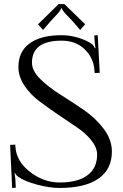

<svg xmlns="http://www.w3.org/2000/svg" viewBox="-20 -911 608 949"><path d="M298 -891 401 -791 376 -763 339 -806Q331 -815 319.5 -826.5Q308 -838 302.5 -844Q297 -850 292 -857.5Q287 -865 286 -870H282Q281 -865 276 -857.5Q271 -850 266 -844.5Q261 -839 249 -826.5Q237 -814 230 -806L193 -763L168 -791L270 -891ZM72 -36Q58 -46 55 -55L52 -54Q52 -53 54 -42Q56 -31 56 -25L58 17L40 18L30 -195L56 -196V-188Q60 -114 128 -61.5Q196 -9 275 -9Q364 -9 412 -44.5Q460 -80 460 -147Q460 -182 431 -218Q402 -254 359 -282.5Q316 -311 265.5 -345.5Q215 -380 172 -412.5Q129 -445 100 -489Q71 -533 71 -580Q71 -656 126.5 -696.5Q182 -737 284 -737Q327 -737 368.5 -724Q410 -711 435 -693Q444 -686 449 -672L452 -674Q450 -683 448 -704L446 -736L463 -737L473 -551L448 -550L447 -562Q443 -624 399 -667Q355 -710 284 -710Q138 -710 138 -601Q138 -561 178.5 -521Q219 -481 277 -444.5Q335 -408 393.5 -368Q452 -328 492.5 -274.5Q533 -221 533 -162Q533 -74 466.5 -28Q400 18 275 18Q224 18 163 1.5Q102 -15 72 -36Z"/></svg>

Font: Foglihten068fMac
Style: Regular
Weight: 500
Designer: gluk (gluksza@wp.pl)
Foundry: gluk (gluksza@wp.pl)
Version: Version 0.68